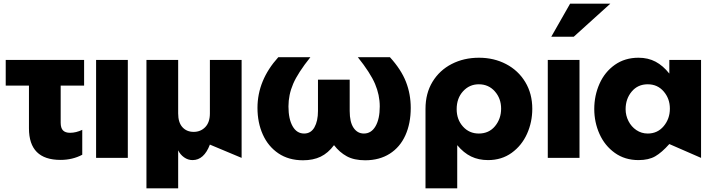

<svg xmlns="http://www.w3.org/2000/svg" viewBox="-20 -856 3876 1041"><path d="M436 -531V-392H309V-191Q309 -162 321.5 -149Q334 -136 360 -136Q392 -136 426 -152V-17Q373 11 308 11Q137 11 137 -160V-392H11V-531Z M673 -531H501V0H673Z M774 165V-531H946V-241Q946 -192 969 -166.5Q992 -141 1030 -141Q1068 -141 1093 -167Q1118 -193 1118 -241V-531H1290V0L1118 -72Q1086 12 1024 12Q999 12 978 -3Q957 -18 946 -41V165Z M1704 -424V-254Q1704 -200 1685 -166Q1666 -132 1629 -132Q1589 -132 1566.5 -171.5Q1544 -211 1544 -279Q1544 -342 1569.5 -401.5Q1595 -461 1663 -546H1489Q1376 -421 1376 -271Q1376 -191 1405 -126.5Q1434 -62 1489.5 -24.5Q1545 13 1623 13Q1678 13 1718.5 -6.5Q1759 -26 1791 -69Q1821 -30 1860.5 -8.5Q1900 13 1960 13Q2037 13 2093 -22.5Q2149 -58 2178 -122.5Q2207 -187 2207 -271Q2207 -346 2181 -412.5Q2155 -479 2094 -546H1920Q1988 -461 2013.5 -401Q2039 -341 2039 -279Q2039 -211 2016 -171.5Q1993 -132 1953 -132Q1918 -132 1897 -163Q1876 -194 1876 -254V-424Z M2697 -267Q2697 -322 2663 -360.5Q2629 -399 2576 -399Q2525 -399 2490.5 -361Q2456 -323 2456 -264Q2456 -208 2490 -170Q2524 -132 2576 -132Q2631 -132 2664 -172Q2697 -212 2697 -267ZM2577 -543Q2658 -543 2724 -508.5Q2790 -474 2828 -411Q2866 -348 2866 -266Q2866 -194 2837.5 -130.5Q2809 -67 2754.5 -27.5Q2700 12 2626 12Q2575 12 2534.5 -7.5Q2494 -27 2459 -69V165H2287V-266Q2287 -350 2325 -412.5Q2363 -475 2429 -509Q2495 -543 2577 -543Z M3122 -531H2950V0H3122ZM2969 -657H3091L3289 -836H3071Z M3492 -399Q3545 -399 3578.5 -360Q3612 -321 3612 -267Q3612 -212 3578.5 -172Q3545 -132 3492 -132Q3458 -132 3430.5 -150.5Q3403 -169 3387.5 -199.5Q3372 -230 3372 -264Q3372 -320 3405 -359.5Q3438 -399 3492 -399ZM3781 -531H3609V-457Q3575 -500 3534.5 -521.5Q3494 -543 3442 -543Q3368 -543 3313.5 -504.5Q3259 -466 3230.5 -402Q3202 -338 3202 -265Q3202 -193 3230.5 -129.5Q3259 -66 3313.5 -27Q3368 12 3442 12Q3497 12 3532.5 -8.5Q3568 -29 3609 -75L3781 0Z"/></svg>

Font: Geom ExtraBold
Style: Bold
Weight: 800
Version: Version 1.102